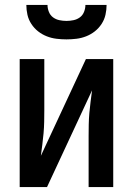

<svg xmlns="http://www.w3.org/2000/svg" viewBox="-20 -760 540 780"><path d="M60 0V-520H160V-312Q160 -289 159.5 -265.5Q159 -242 157 -219Q155 -196 152 -173Q149 -150 146 -127L329 -520H440V0H340V-208Q340 -231 340.5 -254.5Q341 -278 343 -301Q345 -324 348 -347Q351 -370 354 -393L171 0ZM250 -600Q230 -600 209.5 -602.5Q189 -605 170 -612.5Q151 -620 135 -632.5Q119 -645 107.5 -662.5Q96 -680 91.5 -700Q87 -720 87 -740H173Q173 -726 178.5 -712Q184 -698 195.5 -689.5Q207 -681 221.5 -678Q236 -675 250 -675Q264 -675 278.5 -678Q293 -681 304.5 -689.5Q316 -698 321.5 -712Q327 -726 327 -740H413Q413 -720 408.5 -700Q404 -680 392.5 -662.5Q381 -645 365 -632.5Q349 -620 330 -612.5Q311 -605 290.5 -602.5Q270 -600 250 -600Z"/></svg>

Font: Iosevka Semibold
Style: Regular
Weight: 600
Monospace: yes
Designer: Belleve Invis
Foundry: Belleve Invis
Version: Version 33.2.3; ttfautohint (v1.8.4)